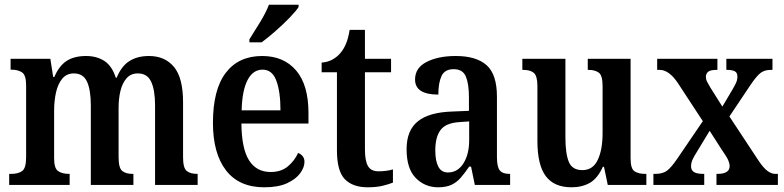

<svg xmlns="http://www.w3.org/2000/svg" viewBox="-20 -786 3332 816"><path d="M19 0V-47H28Q57 -47 74 -59Q91 -71 91 -118V-423Q91 -467 73.5 -478.5Q56 -490 27 -490H25V-536H194L206 -459H211Q231 -506 263 -527Q295 -548 346 -548Q391 -548 423.5 -527Q456 -506 472 -456H476Q496 -505 530 -526.5Q564 -548 613 -548Q681 -548 719.5 -501.5Q758 -455 758 -352V-118Q758 -72 773.5 -59.5Q789 -47 818 -47H820V0H639V-338Q639 -403 622.5 -438.5Q606 -474 566 -474Q536 -474 518 -453.5Q500 -433 492 -400Q484 -367 484 -328V-118Q484 -72 499.5 -59.5Q515 -47 543 -47H547V0H366V-338Q366 -403 350 -438.5Q334 -474 294 -474Q263 -474 244.5 -451.5Q226 -429 218 -393Q210 -357 210 -315V-113Q210 -70 227.5 -58.5Q245 -47 273 -47H276V0Z M1103 10Q996 10 940.5 -62Q885 -134 885 -264Q885 -405 939.5 -476.5Q994 -548 1094 -548Q1186 -548 1238.5 -486.5Q1291 -425 1291 -306V-261H1006Q1007 -154 1038.5 -104.5Q1070 -55 1130 -55Q1175 -55 1203.5 -79Q1232 -103 1247 -136Q1258 -132 1266 -122.5Q1274 -113 1274 -98Q1274 -75 1256 -50Q1238 -25 1200.5 -7.5Q1163 10 1103 10ZM1172 -317Q1172 -396 1154.5 -443Q1137 -490 1096 -490Q1055 -490 1032 -445.5Q1009 -401 1007 -317ZM1040 -619Q1061 -652 1085.5 -692Q1110 -732 1123 -766H1249V-756Q1238 -739 1211 -711Q1184 -683 1151.5 -654.5Q1119 -626 1092 -606H1040Z M1543 10Q1479 10 1445.5 -24.5Q1412 -59 1412 -147V-479H1347V-520Q1374 -522 1394 -533.5Q1414 -545 1427 -561Q1440 -576 1450 -599Q1460 -622 1466 -659H1531V-536H1642V-479H1531V-151Q1531 -102 1544 -80Q1557 -58 1588 -58Q1606 -58 1621 -60Q1636 -62 1650 -66V-10Q1636 -4 1608.5 3Q1581 10 1543 10Z M1842 10Q1786 10 1747 -29.5Q1708 -69 1708 -152Q1708 -232 1756 -270.5Q1804 -309 1902 -312L1973 -315V-373Q1973 -429 1960 -460.5Q1947 -492 1908 -492Q1870 -492 1856.5 -463Q1843 -434 1843 -384Q1744 -384 1744 -448Q1744 -498 1793.5 -523Q1843 -548 1917 -548Q2004 -548 2048 -509Q2092 -470 2092 -375V-118Q2092 -77 2104 -62Q2116 -47 2145 -47H2148V0H1998L1982 -78H1974Q1955 -50 1938 -30.5Q1921 -11 1898.5 -0.5Q1876 10 1842 10ZM1884 -53Q1925 -53 1949.5 -91.5Q1974 -130 1974 -191V-270L1931 -267Q1874 -263 1852 -233Q1830 -203 1830 -147Q1830 -102 1843 -77.5Q1856 -53 1884 -53Z M2409 10Q2335 10 2299.5 -37.5Q2264 -85 2264 -187V-420Q2264 -463 2249 -476Q2234 -489 2204 -489H2200V-536H2383V-202Q2383 -133 2397.5 -98Q2412 -63 2455 -63Q2500 -63 2520.5 -106.5Q2541 -150 2541 -221V-420Q2541 -466 2524.5 -477.5Q2508 -489 2482 -489H2478V-536H2660V-113Q2660 -68 2677.5 -57.5Q2695 -47 2721 -47H2727V0H2563L2547 -77H2542Q2520 -28 2487 -9Q2454 10 2409 10Z M2757 0V-47H2765Q2796 -47 2814 -60Q2832 -73 2858 -111L2967 -271L2859 -436Q2822 -489 2784 -489H2773V-536H3029V-489H3026Q2998 -489 2989 -480.5Q2980 -472 2980 -460Q2980 -449 2985 -439Q2990 -429 2999 -414L3050 -333L3091 -402Q3101 -419 3107.5 -432.5Q3114 -446 3114 -460Q3114 -478 3102 -483.5Q3090 -489 3071 -489H3067V-536H3263V-489H3255Q3230 -489 3213 -476.5Q3196 -464 3169 -424L3080 -291L3206 -100Q3226 -71 3242.5 -59Q3259 -47 3275 -47H3286V0H3025V-47H3029Q3081 -47 3081 -80Q3081 -91 3075 -105Q3069 -119 3048 -149L2996 -230L2939 -136Q2930 -122 2923.5 -108Q2917 -94 2917 -79Q2917 -63 2929 -55Q2941 -47 2970 -47H2973V0Z"/></svg>

Font: Noto Serif Myanmar Cond SemBd
Style: Regular
Weight: 600
Width: 3
Designer: Ben Mitchell and the Monotype Design Team
Foundry: Monotype Imaging Inc.
Version: Version 2.106; ttfautohint (v1.8.4.7-5d5b)